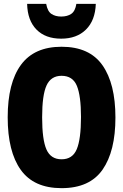

<svg xmlns="http://www.w3.org/2000/svg" viewBox="-20 -968 640 998"><path d="M300 10Q156 10 88 -85Q20 -180 20 -358Q20 -537 89 -631Q158 -725 300 -725Q445 -725 512.5 -629Q580 -533 580 -357Q580 -182 513 -86Q446 10 300 10ZM300 -140Q357 -140 379 -192.5Q401 -245 401 -360Q401 -470 379.5 -522Q358 -574 300 -574Q245 -574 222 -524Q199 -474 199 -358Q199 -242 221.5 -191Q244 -140 300 -140ZM298 -767Q216 -767 169.5 -814.5Q123 -862 121 -948H220Q227 -909 247.5 -895.5Q268 -882 298 -882Q330 -882 350.5 -896Q371 -910 377 -948H478Q475 -862 427 -814.5Q379 -767 298 -767Z"/></svg>

Font: Noto Sans Mono Black
Style: Regular
Weight: 900
Designer: Monotype Design Team
Foundry: Monotype Imaging Inc.
Version: Version 2.014